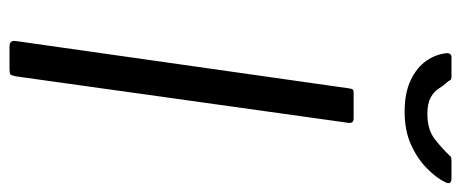

<svg xmlns="http://www.w3.org/2000/svg" viewBox="-310 -684 993 414"><g transform="rotate(90 187.0 -476.5)"><path d="M235 -742Q247 -742 244 -728L144 -13Q142 -4 140 -2Q138 0 128 0H81Q72 0 69.5 -3.5Q67 -7 68 -14L170 -732Q171 -739 173 -740.5Q175 -742 180 -742ZM365 -953Q371 -953 373.5 -949.5Q376 -946 372 -939Q363 -920 342 -899.5Q321 -879 291 -865.5Q261 -852 220 -852Q180 -852 152.5 -865Q125 -878 110.5 -899Q96 -920 94 -944Q94 -947 96 -950Q98 -953 103 -953H145Q151 -953 152.5 -950Q154 -947 158 -942Q164 -936 170.5 -925.5Q177 -915 190 -908Q203 -901 225 -901Q259 -901 279.5 -917Q300 -933 314 -948Q317 -952 320 -952.5Q323 -953 326 -953Z"/></g></svg>

Font: Libre Franklin Light
Style: Italic
Weight: 300
Italic angle: -8°
Designer: Pablo Impallari, Rodrigo Fuenzalida, Nhung Nguyen
Foundry: Impallari Type
Version: Version 3.000